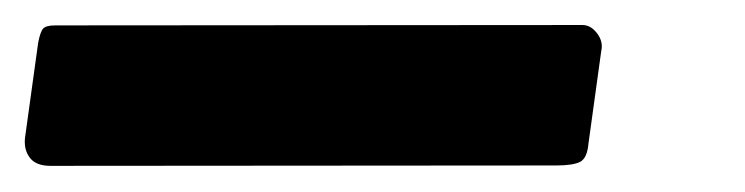

<svg xmlns="http://www.w3.org/2000/svg" viewBox="-25 12 590 152"><path d="M440.9 125.4Q439.9 137.2 434.3 140.1Q428.7 143 415.2 143L14.9 143.3Q3 143.3 -1.8 136.3Q-6.7 129.4 -4.9 118.9L5.2 45.9Q6.9 36.9 9.3 34.5Q11.7 32.1 18.7 32.1L436.1 31.8Q442.7 31.8 447.7 38.4Q452.7 45 451 52.3Z"/></svg>

Font: Libre Franklin Thin
Style: Italic
Weight: 100
Italic angle: -8°
Designer: Pablo Impallari, Rodrigo Fuenzalida, Nhung Nguyen
Foundry: Impallari Type
Version: Version 3.000